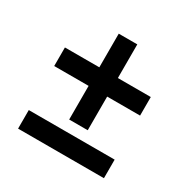

<svg xmlns="http://www.w3.org/2000/svg" viewBox="-114 -568 660 672"><g transform="rotate(30 215.5 -232.0)"><path d="M42 -328H181V-464H256V-328H389V-253H256V-117H181V-253H42ZM42 -75H389V0H42Z"/></g></svg>

Font: Zilla Slab SemiBold
Style: Regular
Weight: 600
Designer: Typotheque.com
Foundry: Typotheque type foundry
Version: Version 1.1; 2017